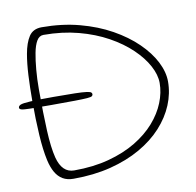

<svg xmlns="http://www.w3.org/2000/svg" viewBox="-83 -678 775 758"><g transform="rotate(-10 304.0 -299.5)"><path d="M115 -296Q58.5 -296 31.5 -296.5Q4.5 -297 -3.5 -299.5Q-11.5 -302 -11.5 -307.5Q-11.5 -314.5 -2.5 -318.5Q6.5 -322.5 36.8 -324.2Q67 -326 130.5 -326Q185 -326 216 -325.2Q247 -324.5 261.5 -322.5Q276 -320.5 279.8 -317.5Q283.5 -314.5 283.5 -310Q283.5 -305.5 279.8 -302.5Q276 -299.5 260.2 -298.2Q244.5 -297 210.2 -296.5Q176 -296 115 -296ZM152.5 6Q127 6 109.2 -4.5Q91.5 -15 80 -35.2Q68.5 -55.5 62 -84.5Q52.5 -127.5 48.8 -188.5Q45 -249.5 45 -325Q45 -379 47.5 -427Q50 -475 56.5 -511.5Q64 -554.5 80.5 -579.8Q97 -605 132 -605Q213 -605 282.8 -586.5Q352.5 -568 408.5 -536.8Q464.5 -505.5 504.2 -466.8Q544 -428 565 -386.8Q586 -345.5 586 -307.5Q586 -260 567 -214.2Q548 -168.5 511.8 -128.8Q475.5 -89 422.8 -58.8Q370 -28.5 302 -11.2Q234 6 152.5 6ZM160.5 -26Q238 -26 300.2 -42.8Q362.5 -59.5 409.8 -88Q457 -116.5 488.8 -152.8Q520.5 -189 536.5 -229Q552.5 -269 552.5 -307.5Q552.5 -340 533 -376.5Q513.5 -413 477 -448Q440.5 -483 389 -511.5Q337.5 -540 273 -557Q208.5 -574 133.5 -574Q116.5 -574 106.2 -556.5Q96 -539 90.5 -509.5Q85 -481 81.8 -443.8Q78.5 -406.5 78.5 -366Q78.5 -268 81.8 -199.5Q85 -131 95.5 -89.5Q112 -26 160.5 -26Z"/></g></svg>

Font: Gluten Thin Thin
Style: Regular
Weight: 250
Version: Version 1.300